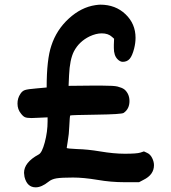

<svg xmlns="http://www.w3.org/2000/svg" viewBox="-20 -839 735 823"><path d="M140 -334Q135 -334 127 -333.5Q119 -333 116 -333Q96 -333 87.5 -336.5Q79 -340 70 -352Q55 -370 55 -395Q55 -418 67 -436Q75 -449 87 -453Q99 -457 136 -460L180 -464Q180 -584 200 -643Q222 -711 275 -759.5Q328 -808 389 -817Q403 -819 410 -819Q475 -819 518 -778Q561 -737 561 -677Q561 -655 555 -631Q547 -600 536 -587Q525 -574 506 -574Q495 -574 484 -585Q468 -601 468 -633V-647L469 -673L460 -681Q444 -696 416 -696Q392 -696 364 -683Q319 -661 297 -619Q279 -584 276 -516L274 -471L370 -472H418Q469 -472 484 -468Q503 -463 512 -456.5Q521 -450 528 -437Q535 -423 535 -406Q535 -372 510 -355Q501 -349 393 -347.5Q285 -346 281 -344Q279 -342 277 -298Q276 -265 270 -231Q266 -207 266 -205Q266 -202 311 -200Q355 -199 409 -190Q468 -180 515 -180Q567 -180 582 -185L597 -190L610 -184Q624 -178 632 -162Q640 -146 640 -131Q640 -90 595 -68L576 -58H514Q455 -58 398 -68Q338 -78 293 -78Q243 -78 222 -74.5Q201 -71 188 -60Q158 -36 133 -36Q96 -36 85 -81Q83 -93 83 -98Q83 -143 146 -177Q160 -184 172 -229Q184 -274 184 -319V-336Z"/></svg>

Font: Chanighter Handwriting Cyr
Style: Regular
Weight: 400
Designer: Sin Chanighter
Version: Version 001.001